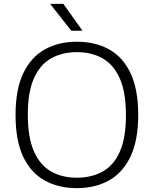

<svg xmlns="http://www.w3.org/2000/svg" viewBox="-20 -965 796 994"><path d="M378 9Q283 9 211.5 -30.5Q140 -70 100.2 -153.5Q60.5 -237 60.5 -370Q60.5 -503 100.8 -586.5Q141 -670 212.5 -709.5Q284 -749 378 -749Q473 -749 544.5 -709.5Q616 -670 655.8 -586.2Q695.5 -502.5 695.5 -370Q695.5 -237.5 655.2 -153.8Q615 -70 543.5 -30.5Q472 9 378 9ZM378 -45Q454 -45 511.2 -76.8Q568.5 -108.5 600.2 -179.5Q632 -250.5 632 -367.5Q632 -487.5 600 -559.2Q568 -631 511 -663Q454 -695 378 -695Q302.5 -695 245.2 -663.2Q188 -631.5 156 -560.5Q124 -489.5 124 -372.5Q124 -252.5 156 -180.8Q188 -109 245 -77Q302 -45 378 -45ZM349 -806 239.5 -945H308L407 -806Z"/></svg>

Font: Encode Sans SemiExpanded SemiExpanded Light
Style: Regular
Weight: 300
Width: 6
Designer: Multiple Designers
Foundry: Impallari Type
Version: Version 3.000; ttfautohint (v1.8.3) -l 8 -r 50 -G 200 -x 14 